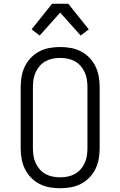

<svg xmlns="http://www.w3.org/2000/svg" viewBox="-20 -993 640 1021"><path d="M300 8Q272 8 243.5 3Q215 -2 190 -15Q165 -28 145 -48.5Q125 -69 112.5 -94.5Q100 -120 95 -148Q90 -176 90 -205V-530Q90 -559 95 -587Q100 -615 112.5 -640.5Q125 -666 145 -686.5Q165 -707 190 -720Q215 -733 243.5 -738Q272 -743 300 -743Q328 -743 356.5 -738Q385 -733 410 -720Q435 -707 455 -686.5Q475 -666 487.5 -640.5Q500 -615 505 -587Q510 -559 510 -530V-205Q510 -176 505 -148Q500 -120 487.5 -94.5Q475 -69 455 -48.5Q435 -28 410 -15Q385 -2 356.5 3Q328 8 300 8ZM300 -50Q320 -50 340 -54Q360 -58 377.5 -67.5Q395 -77 408.5 -92.5Q422 -108 430.5 -126.5Q439 -145 442 -165Q445 -185 445 -205V-530Q445 -550 442 -570Q439 -590 430.5 -608.5Q422 -627 408.5 -642.5Q395 -658 377.5 -667.5Q360 -677 340 -681Q320 -685 300 -685Q280 -685 260 -681Q240 -677 222.5 -667.5Q205 -658 191.5 -642.5Q178 -627 169.5 -608.5Q161 -590 158 -570Q155 -550 155 -530V-205Q155 -185 158 -165Q161 -145 169.5 -126.5Q178 -108 191.5 -92.5Q205 -77 222.5 -67.5Q240 -58 260 -54Q280 -50 300 -50ZM191 -804 148 -837 257 -973H343L452 -837L409 -804L300 -926Z"/></svg>

Font: Iosevka Etoile Light
Style: Regular
Weight: 300
Designer: Belleve Invis
Foundry: Belleve Invis
Version: Version 25.0.1; ttfautohint (v1.8.4)